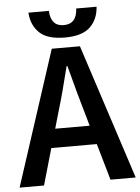

<svg xmlns="http://www.w3.org/2000/svg" viewBox="-59 -882 676 926"><g transform="rotate(-5 279.0 -418.5)"><path d="M216.8 -348.1 193.8 -268.1H360.8L337.9 -348.1Q323.7 -394 278.8 -564H274.9Q242.2 -431.6 216.8 -348.1ZM-2 0 210.9 -653.8H347.2L560.1 0H438L387.2 -176.8H167L116.2 0ZM113.8 -836.9H212.9Q216.3 -762.2 278.8 -762.2Q341.8 -762.2 345.2 -836.9H443.8Q439.9 -775.9 401.4 -739Q362.8 -702.1 278.8 -702.1Q194.8 -702.1 156.2 -739Q117.7 -775.9 113.8 -836.9Z"/></g></svg>

Font: Source Sans 3 Semibold
Style: Regular
Weight: 600
Designer: Paul D. Hunt
Foundry: Adobe
Version: Version 3.052;hotconv 1.1.0;makeotfexe 2.6.0